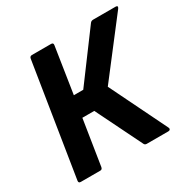

<svg xmlns="http://www.w3.org/2000/svg" viewBox="-149 -796 927 936"><g transform="rotate(-30 314.5 -327.5)"><path d="M45 0Q32 0 34 -13L134 -642Q136 -655 148 -655H256Q269 -655 267 -642L227 -383H280L476 -647Q482 -655 493 -655H619Q627 -655 628.5 -651Q630 -647 625 -640L391 -336L548 -15Q551 -9 548 -4.5Q545 0 538 0H416Q405 0 401 -11L275 -267H208L168 -13Q166 0 155 0Z"/></g></svg>

Font: Sofia Sans Semi Condensed ExtraBold
Style: Italic
Weight: 800
Italic angle: -9°
Version: Version 4.100